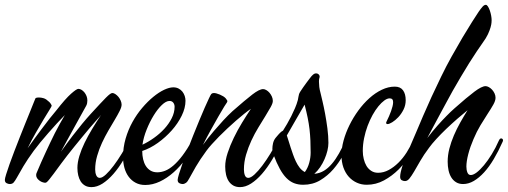

<svg xmlns="http://www.w3.org/2000/svg" viewBox="-84 -747 2092 791"><path d="M234.9 -55.2Q234.9 -77.6 242.9 -104.2Q251 -130.9 264.6 -158.9Q278.3 -187 295.9 -216.1Q313.5 -245.1 332 -272.9Q331.1 -272 330.3 -271.2Q329.6 -270.5 329.1 -269.5Q328.1 -268.6 328.1 -268.1Q320.3 -259.3 308.6 -246.1Q296.9 -232.9 283 -216.6Q269 -200.2 253.9 -181.6Q238.8 -163.1 223.4 -144.3Q208 -125.5 193.8 -107.2Q179.7 -88.9 168 -73.2Q148.9 -47.4 137.5 -31.7Q126 -16.1 119.1 -7.8Q112.3 0.5 108.9 3.2Q105.5 5.9 102.1 5.9Q98.1 5.9 91.8 3.9Q85.4 2 79.6 -2.2Q73.7 -6.3 69.3 -12.2Q64.9 -18.1 64.9 -25.9Q64.9 -31.2 67.9 -37.1Q85.4 -79.1 105 -121.1Q113.3 -139.2 122.6 -158.7Q131.8 -178.2 141.8 -198Q151.9 -217.8 162.4 -236.8Q172.9 -255.9 183.1 -272.9Q167.5 -257.3 149.9 -238Q132.3 -218.8 115 -199Q97.7 -179.2 82 -160.2Q66.4 -141.1 55.2 -126Q28.8 -89.8 12.5 -62.3Q-3.9 -34.7 -15.1 -14.2Q-22 -2 -27.6 4.6Q-33.2 11.2 -43.9 11.2Q-49.8 11.2 -56.9 7.6Q-64 3.9 -64 -5.9Q-64 -11.7 -58.6 -29.1Q-53.2 -46.4 -44.7 -70.6Q-36.1 -94.7 -25.1 -123.5Q-14.2 -152.3 -2.4 -181.9Q9.3 -211.4 20.5 -239.3Q31.7 -267.1 40.8 -289.3Q49.8 -311.5 55.4 -325.7Q61 -339.8 62 -341.8Q63 -343.8 68.1 -344.7Q73.2 -345.7 80.1 -345.2Q86.9 -344.7 94.2 -342.8Q101.6 -340.8 106.9 -336.9Q121.6 -326.2 126 -317.9Q128.9 -313.5 128.9 -311Q128.9 -309.1 119.4 -293.7Q109.9 -278.3 95.2 -254.2Q80.6 -230 63 -199.2Q45.4 -168.5 29.8 -136.2Q62 -181.6 84.5 -211.4Q106.9 -241.2 121.1 -259.3Q137.7 -280.3 147.9 -292Q186 -340.8 208.7 -360.8Q231.4 -380.9 238.8 -380.9Q245.1 -380.9 251.7 -377Q258.3 -373 263.7 -366.5Q269 -359.9 272.5 -351.3Q275.9 -342.8 275.9 -333Q275.9 -327.6 274.9 -322Q273.9 -316.4 271 -311Q262.2 -294.9 249.5 -272.2Q236.8 -249.5 222.9 -224.1Q209 -198.7 194.3 -172.1Q179.7 -145.5 167 -122.1Q193.4 -159.2 215.6 -188Q237.8 -216.8 254.4 -236.8Q273.9 -260.3 289.1 -276.9Q311.5 -301.3 326.9 -317.9Q342.3 -334.5 352.5 -344.7Q362.8 -355 368.9 -359.4Q375 -363.8 378.9 -363.8Q384.8 -363.8 391.6 -359.1Q398.4 -354.5 404.1 -347.7Q409.7 -340.8 413.3 -332.3Q417 -323.7 417 -315.9Q417 -305.7 408.9 -289.8Q400.9 -273.9 388.7 -253.4Q376.5 -232.9 362.5 -209Q348.6 -185.1 336.4 -158.9Q324.2 -132.8 316.2 -104.7Q308.1 -76.7 308.1 -48.8Q308.1 -34.7 312.7 -24.4Q317.4 -14.2 327.1 -14.2Q337.4 -14.2 352.5 -28.3Q367.7 -42.5 384.5 -64.9Q401.4 -87.4 418.2 -115Q435.1 -142.6 448.2 -168.9Q449.7 -171.9 451.9 -174.3Q454.1 -176.8 457 -176.8Q460 -176.8 462.4 -175Q464.8 -173.3 464.8 -168.9Q464.8 -166 462.9 -162.1Q445.8 -123.5 425.5 -89.6Q405.3 -55.7 383.3 -30.5Q361.3 -5.4 338.4 9.3Q315.4 23.9 293 23.9Q277.3 23.9 266.4 17.6Q255.4 11.2 248.5 0.5Q241.7 -10.3 238.3 -24.7Q234.9 -39.1 234.9 -55.2Z M723.1 -162.1Q705.6 -126 682.1 -93.8Q658.7 -61.5 631.6 -37.4Q604.5 -13.2 574.5 1Q544.4 15.1 514.2 15.1Q492.2 15.1 475.1 6.1Q458 -2.9 446.3 -18.6Q434.6 -34.2 428.7 -55.2Q422.9 -76.2 422.9 -100.1Q422.9 -139.6 433.6 -176.3Q444.3 -212.9 461.9 -244.6Q479.5 -276.4 502 -302.7Q524.4 -329.1 547.4 -347.9Q570.3 -366.7 592 -377Q613.8 -387.2 629.9 -387.2Q642.1 -387.2 651.6 -382.3Q661.1 -377.4 667.5 -369.4Q673.8 -361.3 677 -351.6Q680.2 -341.8 680.2 -332Q680.2 -302.2 664.6 -270.3Q648.9 -238.3 623.5 -209.7Q598.1 -181.2 566.4 -158.4Q534.7 -135.7 502 -125Q502 -106.9 505.6 -91.1Q509.3 -75.2 516.8 -63.2Q524.4 -51.3 536.1 -44.2Q547.9 -37.1 564 -37.1Q580.1 -37.1 596.7 -43.7Q613.3 -50.3 631.1 -65.7Q648.9 -81.1 668 -106.4Q687 -131.8 708 -168.9Q712.9 -176.8 716.8 -176.8Q720.2 -176.8 722.7 -174.8Q725.1 -172.9 725.1 -168.9Q725.1 -166 723.1 -162.1ZM614.3 -331.1Q600.1 -331.1 582.8 -314.5Q565.4 -297.9 549.3 -271.7Q533.2 -245.6 520.3 -213.6Q507.3 -181.6 502.9 -150.9Q526.9 -162.1 550.5 -179Q574.2 -195.8 593 -216.3Q611.8 -236.8 623.5 -260Q635.3 -283.2 635.3 -307.1Q635.3 -316.9 629.9 -324Q624.5 -331.1 614.3 -331.1Z M1074.7 -162.1Q1057.6 -123.5 1037.4 -89.6Q1017.1 -55.7 995.1 -30.5Q973.1 -5.4 950.2 9.3Q927.2 23.9 904.8 23.9Q889.2 23.9 877.7 17.6Q866.2 11.2 858.6 0Q851.1 -11.2 847.4 -26.9Q843.8 -42.5 843.8 -61Q843.8 -86.4 853.8 -116.9Q863.8 -147.5 879.2 -179.2Q894.5 -210.9 913.3 -241.7Q932.1 -272.5 949.7 -298.8Q937.5 -290.5 921.6 -277.8Q905.8 -265.1 888.4 -250Q871.1 -234.9 853 -218Q835 -201.2 818.8 -184.8Q802.7 -168.5 789.1 -153.3Q775.4 -138.2 766.6 -126Q739.7 -89.4 722.7 -60.1Q705.6 -30.8 695.8 -12.2Q689 1.5 682.1 6.3Q675.3 11.2 668 11.2Q661.6 11.2 654.8 7.6Q647.9 3.9 647.9 -5.9Q647.9 -11.7 653.3 -29.8Q658.7 -47.9 667.7 -73Q676.8 -98.1 688.2 -128.4Q699.7 -158.7 712.2 -189.7Q724.6 -220.7 736.8 -250.2Q749 -279.8 759.3 -303.2Q769.5 -326.7 776.9 -342Q784.2 -357.4 786.6 -359.9Q793 -366.2 807.4 -362.3Q821.8 -358.4 835.9 -350.1Q842.8 -345.7 846.4 -341.3Q850.1 -336.9 852.1 -333Q853 -330.6 852.5 -328.6Q852.1 -326.7 851.1 -325.2Q849.6 -323.7 839.8 -307.9Q830.1 -292 815.9 -267.3Q801.8 -242.7 784.7 -211.9Q767.6 -181.2 752 -149.9Q775.4 -182.1 797.4 -207.5Q819.3 -232.9 836.4 -251.5Q856 -272.5 874 -289.1Q926.3 -335 955.3 -357.4Q984.4 -379.9 1000 -379.9Q1006.3 -379.9 1013.4 -375.7Q1020.5 -371.6 1026.4 -364.7Q1032.2 -357.9 1036.1 -349.1Q1040 -340.3 1040 -331.1Q1040 -321.8 1031.2 -305.9Q1022.5 -290 1009.3 -268.8Q996.1 -247.6 980.5 -221.9Q964.8 -196.3 951.7 -168Q938.5 -139.6 929.7 -109.4Q920.9 -79.1 920.9 -48.8Q920.9 -34.7 925 -24.4Q929.2 -14.2 939 -14.2Q949.2 -14.2 964.6 -28.3Q980 -42.5 996.8 -64.9Q1013.7 -87.4 1030.5 -115Q1047.4 -142.6 1060.1 -168.9Q1064 -176.8 1068.8 -176.8Q1071.3 -176.8 1074 -175Q1076.7 -173.3 1076.7 -168.9Q1076.7 -166 1074.7 -162.1Z M1355 -162.1Q1345.2 -137.7 1328.9 -107.2Q1312.5 -76.7 1289.1 -49.6Q1265.6 -22.5 1234.9 -4.2Q1204.1 14.2 1165 14.2Q1144.5 14.2 1127.4 7.6Q1110.4 1 1095.9 -13.7Q1081.5 -28.3 1068.6 -51.8Q1055.7 -75.2 1043 -108.9Q1041.5 -113.8 1039.8 -120.1Q1038.1 -126.5 1038.1 -133.8Q1038.1 -144.5 1040.8 -156.5Q1043.5 -168.5 1050.8 -178.2Q1053.7 -181.6 1057.6 -186.3Q1061.5 -190.9 1065.7 -195.6Q1069.8 -200.2 1074.2 -203.9Q1078.6 -207.5 1082 -209Q1089.8 -221.2 1098.6 -236.3Q1107.4 -251.5 1115.7 -267.8Q1124 -284.2 1131.3 -301.3Q1138.7 -318.4 1143.1 -335Q1144.5 -341.8 1145.5 -348.1Q1146.5 -354.5 1147.9 -358.9Q1148.9 -362.8 1153.8 -370.6Q1158.7 -378.4 1165.3 -387.7Q1171.9 -397 1179 -406.7Q1186 -416.5 1191.9 -423.8Q1200.2 -435.1 1206.1 -439.9Q1211.9 -444.8 1217.8 -444.8Q1224.6 -444.8 1228.8 -440.7Q1232.9 -436.5 1232.9 -432.1Q1232.9 -428.2 1231.4 -424.3Q1230 -420.4 1230 -410.2Q1230 -400.9 1231.4 -388.7Q1232.9 -376.5 1236.8 -362.8Q1239.3 -352.5 1244.6 -329.8Q1250 -307.1 1255.4 -278.3Q1260.7 -249.5 1264.9 -217.8Q1269 -186 1269 -158.2Q1269 -143.6 1264.9 -126.2Q1260.7 -108.9 1253.2 -91.6Q1245.6 -74.2 1234.9 -58.3Q1224.1 -42.5 1210.9 -30.8Q1232.9 -32.7 1250.5 -43.5Q1268.1 -54.2 1283.4 -72.3Q1298.8 -90.3 1312.5 -114.7Q1326.2 -139.2 1339.8 -168.9Q1343.8 -176.8 1348.6 -176.8Q1352.1 -176.8 1354.5 -174.8Q1356.9 -172.9 1356.9 -168.9Q1356.9 -166 1355 -162.1ZM1170.9 -315.9Q1163.6 -303.2 1154.5 -287.6Q1145.5 -272 1135.7 -255.1Q1126 -238.3 1116.2 -221.2Q1106.4 -204.1 1097.7 -189Q1101.6 -178.2 1105.5 -164.6Q1109.4 -150.9 1113.8 -138.2Q1118.2 -125 1123.3 -110.4Q1128.4 -95.7 1135 -81.8Q1141.6 -67.9 1150.4 -56.4Q1159.2 -44.9 1171.9 -38.1Q1184.1 -54.7 1189.9 -76.2Q1195.8 -97.7 1195.8 -118.2Q1195.8 -145 1194.8 -168.2Q1193.8 -191.4 1191.2 -214.4Q1188.5 -237.3 1183.6 -261.7Q1178.7 -286.1 1170.9 -315.9Z M1410.6 -125Q1410.6 -107.9 1414.6 -91.8Q1418.5 -75.7 1426 -63.2Q1433.6 -50.8 1445.6 -43Q1457.5 -35.2 1473.6 -35.2Q1496.1 -35.2 1517.3 -46.6Q1538.6 -58.1 1557.4 -76.7Q1576.2 -95.2 1591.6 -119.4Q1606.9 -143.6 1617.7 -168.9Q1619.1 -172.9 1621.6 -174.8Q1624 -176.8 1626.5 -176.8Q1629.9 -176.8 1632.3 -175Q1634.8 -173.3 1634.8 -168.9Q1634.8 -167.5 1634.3 -166Q1633.8 -164.6 1632.8 -162.1Q1622.6 -136.7 1603.5 -106Q1584.5 -75.2 1557.9 -48.6Q1531.2 -22 1498 -3.9Q1464.8 14.2 1426.8 14.2Q1404.8 14.2 1386 5.6Q1367.2 -2.9 1353 -18.6Q1338.9 -34.2 1330.8 -56.9Q1322.8 -79.6 1322.8 -107.9Q1322.8 -136.2 1331.5 -168.2Q1340.3 -200.2 1355.7 -231.4Q1371.1 -262.7 1392.1 -291.5Q1413.1 -320.3 1437.5 -342.3Q1461.9 -364.3 1488.8 -377.2Q1515.6 -390.1 1542.5 -390.1Q1565.4 -390.1 1576.4 -375Q1587.4 -359.9 1587.4 -334Q1587.4 -313.5 1578.4 -295.4Q1569.3 -277.3 1556.9 -264.2Q1544.4 -251 1532 -243.4Q1519.5 -235.8 1512.7 -235.8Q1506.8 -235.8 1506.8 -241.2Q1506.8 -243.2 1509.8 -249Q1514.2 -257.8 1518.8 -268.3Q1523.4 -278.8 1527.1 -289.1Q1530.8 -299.3 1533.2 -309.1Q1535.6 -318.8 1535.6 -326.2Q1535.6 -341.8 1521.5 -341.8Q1511.2 -341.8 1499.3 -333Q1487.3 -324.2 1474.9 -309.1Q1462.4 -293.9 1450.9 -273.2Q1439.5 -252.4 1430.4 -228.3Q1421.4 -204.1 1416 -177.7Q1410.6 -151.4 1410.6 -125Z M1986.3 -162.1Q1969.2 -123.5 1950.2 -91.6Q1931.2 -59.6 1910.4 -36.9Q1889.6 -14.2 1867.9 -1.5Q1846.2 11.2 1823.7 11.2Q1807.1 11.2 1795.2 3.9Q1783.2 -3.4 1775.4 -15.9Q1767.6 -28.3 1763.9 -45.2Q1760.3 -62 1760.3 -81.1Q1760.3 -107.4 1767.3 -134.8Q1774.4 -162.1 1785.9 -189Q1797.4 -215.8 1812 -241.9Q1826.7 -268.1 1842.3 -293Q1822.8 -277.3 1799.8 -257.3Q1776.9 -237.3 1754.6 -216.1Q1732.4 -194.8 1713.6 -174.3Q1694.8 -153.8 1683.6 -138.2Q1661.6 -108.9 1647.2 -83.7Q1632.8 -58.6 1622.1 -40.3Q1611.3 -22 1602.8 -11.5Q1594.2 -1 1584.5 -1Q1577.6 -1 1571 -4.6Q1564.5 -8.3 1564.5 -19Q1564.5 -34.7 1575.2 -67.4Q1585.9 -100.1 1606.4 -146Q1616.7 -169.4 1629.9 -200.7Q1643.1 -231.9 1658.9 -269Q1674.8 -306.2 1693.6 -347.2Q1712.4 -388.2 1733.4 -431.2Q1753.9 -473.6 1777.1 -515.1Q1800.3 -556.6 1821.5 -592.5Q1842.8 -628.4 1860.4 -656Q1877.9 -683.6 1887.7 -698.2Q1896.5 -710.9 1903.6 -719Q1910.6 -727.1 1917.5 -727.1Q1921.9 -727.1 1926.3 -720.2Q1930.7 -713.4 1934.1 -703.4Q1937.5 -693.4 1939.5 -682.6Q1941.4 -671.9 1941.4 -664.1Q1941.4 -661.6 1940.9 -654.1Q1940.4 -646.5 1937 -634.3Q1933.6 -622.1 1926.3 -606.2Q1918.9 -590.3 1905.3 -571.8Q1895 -557.1 1880.1 -535.2Q1865.2 -513.2 1848.6 -486.6Q1832 -460 1814.7 -430.7Q1797.4 -401.4 1781.2 -373Q1769.5 -352.1 1756.1 -327.1Q1742.7 -302.2 1728.8 -276.6Q1714.8 -251 1701.4 -225.6Q1688 -200.2 1676.3 -178.2Q1698.7 -207.5 1719 -230.2Q1739.3 -252.9 1754.9 -268.6Q1772.9 -287.1 1788.6 -300.8Q1840.3 -346.7 1870.6 -369.4Q1900.9 -392.1 1916.5 -392.1Q1922.4 -392.1 1929.7 -388.2Q1937 -384.3 1943.1 -377.7Q1949.2 -371.1 1953.4 -362.3Q1957.5 -353.5 1957.5 -344.2Q1957.5 -332 1948.2 -315.7Q1939 -299.3 1925 -278.1Q1911.1 -256.8 1895.5 -231Q1879.9 -205.1 1866.7 -173.8Q1853 -142.1 1845.2 -112.1Q1837.4 -82 1837.4 -61Q1837.4 -46.9 1841.6 -36.4Q1845.7 -25.9 1855.5 -25.9Q1865.7 -25.9 1879.9 -36.6Q1894 -47.4 1909.9 -66.4Q1925.8 -85.4 1941.9 -111.6Q1958 -137.7 1971.7 -168.9Q1975.6 -176.8 1980.5 -176.8Q1983.4 -176.8 1985.8 -174.8Q1988.3 -172.9 1988.3 -168.9Q1988.3 -168 1987.8 -165.8Q1987.3 -163.6 1986.3 -162.1Z"/></svg>

Font: Mervale Script
Style: Regular
Weight: 400
Designer: Astigmatic (AOETI)
Foundry: Astigmatic (AOETI)
Version: Version 1.000